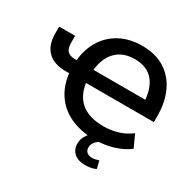

<svg xmlns="http://www.w3.org/2000/svg" viewBox="-190 -922 1343 1324"><g transform="rotate(30 481.0 -260.0)"><path d="M618 10Q502 10 418 -30Q334 -70 286.5 -144.5Q239 -219 232 -322L261 -299H208Q111 -299 62.5 -348.5Q14 -398 14 -489V-543H141V-491Q141 -443 160 -423Q179 -403 221 -403H249L232 -379Q237 -480 280.5 -555.5Q324 -631 400 -673Q476 -715 578 -715Q685 -715 758.5 -668.5Q832 -622 870.5 -539Q909 -456 909 -346V-299H336L366 -323Q374 -214 438 -157Q502 -100 623 -100Q680 -100 734.5 -116.5Q789 -133 835 -168L880 -70Q831 -32 761.5 -11Q692 10 618 10ZM579 -610Q485 -610 429.5 -552.5Q374 -495 366 -385L340 -403H812L783 -352Q783 -480 731.5 -545Q680 -610 579 -610ZM644 195Q589 195 557.5 167Q526 139 526 91Q526 49 554 13Q582 -23 628 -42L665 0Q649 7 635 18.5Q621 30 613 45Q605 60 605 77Q605 102 621 115Q637 128 661 128Q675 128 688 125Q701 122 715 117L730 178Q711 187 690.5 191Q670 195 644 195Z"/></g></svg>

Font: Nunito Sans 12pt ExtraLight
Style: Regular
Weight: 200
Designer: Vernon Adams
Foundry: Vernon Adams
Version: Version 3.101;gftools[0.9.27]